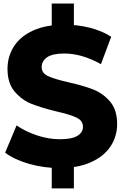

<svg xmlns="http://www.w3.org/2000/svg" viewBox="-20 -931 686 1080"><path d="M8.9 -72.2 73.3 -225.6Q123.3 -191.1 188.3 -169.4Q253.3 -147.8 316.7 -147.8Q383.3 -147.8 415 -166.7Q446.7 -185.6 446.7 -217.8Q446.7 -252.2 410.6 -269.4Q374.4 -286.7 296.7 -304.4Q210 -325.6 156.1 -347.2Q102.2 -368.9 62.2 -416.1Q22.2 -463.3 22.2 -543.3Q22.2 -613.3 58.3 -670Q94.4 -726.7 166.7 -759.4Q238.9 -792.2 343.3 -792.2Q416.7 -792.2 485 -775Q553.3 -757.8 605.6 -724.4L547.8 -570Q441.1 -630 341.1 -630Q275.6 -630 245 -608.9Q214.4 -587.8 214.4 -553.3Q214.4 -520 249.4 -503.3Q284.4 -486.7 362.2 -468.9Q446.7 -450 502.8 -428.3Q558.9 -406.7 598.9 -360Q638.9 -313.3 638.9 -233.3Q638.9 -164.4 602.2 -108.3Q565.6 -52.2 492.2 -18.9Q418.9 14.4 314.4 14.4Q226.7 14.4 143.3 -9.4Q60 -33.3 8.9 -72.2ZM271.1 -736.7V-911.1H395.6V-736.7ZM271.1 128.9V-46.7H395.6V128.9Z"/></svg>

Font: Paperlogy 9 Black
Style: Regular
Weight: 900
Designer: redesigned by Lee Juim, glyphs from Gmarket Sans & Montserrat
Foundry: PT&
Version: Version 1.001